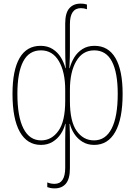

<svg xmlns="http://www.w3.org/2000/svg" viewBox="-20 -790 746 1060"><path d="M282 250Q268 250 258.5 248Q249 246 241 243V217Q260 225 281 225Q340 225 340 136V-17Q340 -38 340.5 -58Q341 -78 342 -106H340Q333 -77 315.5 -50.5Q298 -24 270.5 -7Q243 10 206 10Q130 10 89.5 -62Q49 -134 49 -272Q49 -402 88 -469.5Q127 -537 204 -537Q243 -537 271 -519Q299 -501 316 -473Q333 -445 341 -414H343Q341 -447 340.5 -473Q340 -499 340 -527V-660Q340 -718 362.5 -744Q385 -770 425 -770Q437 -770 445.5 -768.5Q454 -767 460 -765V-739Q444 -745 427 -745Q366 -745 366 -657V-527Q366 -499 365.5 -473Q365 -447 363 -414H365Q373 -445 390 -473Q407 -501 435 -519Q463 -537 502 -537Q578 -537 617.5 -469.5Q657 -402 657 -272Q657 -134 616.5 -62Q576 10 500 10Q463 10 435.5 -7Q408 -24 390.5 -50.5Q373 -77 366 -106H364Q365 -78 365.5 -58Q366 -38 366 -17V139Q366 197 344 223.5Q322 250 282 250ZM207 -15Q265 -15 302.5 -67.5Q340 -120 340 -232V-294Q340 -393 305 -452.5Q270 -512 206 -512Q140 -512 108 -450.5Q76 -389 76 -272Q76 -146 109.5 -80.5Q143 -15 207 -15ZM499 -15Q563 -15 596.5 -80.5Q630 -146 630 -272Q630 -389 598 -450.5Q566 -512 500 -512Q436 -512 401 -452.5Q366 -393 366 -294V-232Q366 -120 403 -67.5Q440 -15 499 -15Z"/></svg>

Font: Noto Sans Georgian Condensed Thin
Style: Regular
Weight: 100
Width: 3
Designer: Monotype Design Team, Akaki Razmadze
Foundry: Google LLC
Version: Version 2.005; ttfautohint (v1.8.4.7-5d5b)